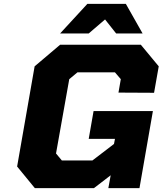

<svg xmlns="http://www.w3.org/2000/svg" viewBox="-20 -967 858 987"><path d="M289 -795 429 -947H627L713 -795H577L520 -867L436 -795ZM159 0 68 -111 158 -626 289 -737H704L796 -626L772 -490L589 -491L601 -560L571 -595H378L336 -560L268 -178L298 -142H455L566 -227L571 -253H436L461 -396H766L697 0H537L549 -66L463 0Z"/></svg>

Font: Tomorrow
Style: Bold Italic
Weight: 700
Italic angle: -10°
Designer: Tony de Marco, Monica Rizzolli
Foundry: Just in Type
Version: Version 2.002